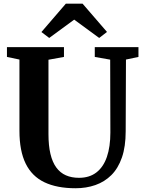

<svg xmlns="http://www.w3.org/2000/svg" viewBox="-20 -994 767 1022"><path d="M382.5 8Q283 8 216.5 -23.8Q150 -55.5 116.8 -123Q83.5 -190.5 83.5 -297.5V-677L17 -691V-743H320.5V-691L238 -676V-280Q238 -219 248.5 -174.8Q259 -130.5 279.8 -102.2Q300.5 -74 330.8 -60.8Q361 -47.5 400.5 -47.5Q456 -47.5 493.2 -76.2Q530.5 -105 549 -159Q567.5 -213 567.5 -288.5L566.5 -676.5L484.5 -691V-743H717V-691L650.5 -677L649 -295Q649 -213.5 629 -155.8Q609 -98 572.8 -62Q536.5 -26 487.8 -9Q439 8 382.5 8ZM242 -792 200.5 -823.5 330.5 -974.5H419.5L549.5 -824L508 -792L375 -889.5Z"/></svg>

Font: Merriweather 48pt
Style: Bold
Weight: 700
Version: Version 2.100